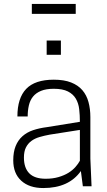

<svg xmlns="http://www.w3.org/2000/svg" viewBox="-20 -942 543 971"><path d="M199 9Q128 9 87.5 -28Q47 -65 47 -131Q47 -173 59 -203Q71 -233 93.5 -253Q116 -273 147 -283.5Q178 -294 217 -299L384 -326Q384 -360 380.5 -390Q377 -420 363.5 -443Q350 -466 323.5 -479.5Q297 -493 252 -493Q213 -493 187.5 -482.5Q162 -472 147 -453.5Q132 -435 126 -409Q120 -383 120 -353H68Q68 -446 112.5 -492.5Q157 -539 252 -539Q304 -539 339.5 -525Q375 -511 396.5 -486Q418 -461 427.5 -426Q437 -391 437 -350V-140L443 0H399L389 -77Q328 9 199 9ZM211 -38Q247 -38 276 -46.5Q305 -55 326 -68Q347 -81 361.5 -97.5Q376 -114 384 -129V-285L231 -261Q204 -256 180 -249Q156 -242 138.5 -229Q121 -216 111 -196Q101 -176 101 -145Q101 -93 128 -65.5Q155 -38 211 -38ZM288 -665H216V-737H288ZM363 -872H141V-922H363Z"/></svg>

Font: Tanohe Sans Light
Style: Regular
Weight: 300
Designer: Village Type and Design LLC & Cristiano Sobral
Foundry: Cooper Hewitt Smithsonian Design Museum
Version: Version 1.00;September 29, 2021;FontCreator 13.0.0.2655 64-b